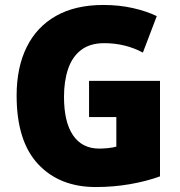

<svg xmlns="http://www.w3.org/2000/svg" viewBox="-20 -744 726 774"><path d="M339 -418H625V-33Q570 -13 503.5 -1.5Q437 10 366 10Q220 10 133.5 -82.5Q47 -175 47 -359Q47 -472 87.5 -554Q128 -636 206 -680Q284 -724 397 -724Q460 -724 515.5 -711.5Q571 -699 612 -679L556 -532Q485 -570 400 -570Q343 -570 307 -542.5Q271 -515 254.5 -466Q238 -417 238 -354Q238 -252 274.5 -198.5Q311 -145 380 -145Q396 -145 416 -147Q436 -149 449 -153V-272H339Z"/></svg>

Font: Noto Sans Gurmukhi UI SemiCondensed Black
Style: Regular
Weight: 900
Width: 4
Designer: Jelle Bosma - Monotype Design Team
Foundry: Monotype Imaging Inc.
Version: Version 2.004; ttfautohint (v1.8.4.7-5d5b)